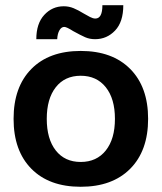

<svg xmlns="http://www.w3.org/2000/svg" viewBox="-20 -705 619 735"><path d="M32 0ZM32 -250Q32 -372 100 -441Q168 -510 289 -510Q410 -510 478.5 -441Q547 -372 547 -250Q547 -128 478.5 -59Q410 10 289 10Q168 10 100 -59Q32 -128 32 -250ZM420 -250Q420 -327 385 -371Q350 -415 289 -415Q228 -415 193.5 -371Q159 -327 159 -250Q159 -173 193.5 -129Q228 -85 289 -85Q350 -85 385 -129Q420 -173 420 -250ZM224 -681Q244 -681 262 -673.5Q280 -666 301 -653Q313 -646 324.5 -640Q336 -634 345 -634Q372 -634 372 -685H452Q452 -621 420.5 -588Q389 -555 344 -555Q323 -555 306 -562.5Q289 -570 260 -586Q235 -602 226 -602Q215 -602 207.5 -589Q200 -576 199 -555H119Q119 -615 149.5 -648Q180 -681 224 -681Z"/></svg>

Font: Sarabun
Style: Bold
Weight: 700
Designer: Suppakit Chalermlarp | Katatrad Co.,Ltd.
Foundry: Cadson Demak Co.,Ltd.
Version: Version 1.000; ttfautohint (v1.6)